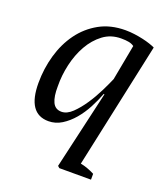

<svg xmlns="http://www.w3.org/2000/svg" viewBox="-131 -601 778 894"><g transform="rotate(20 257.5 -154.5)"><path d="M354 146Q387 152 424 171V200H267L258 192L347 -195H343Q330 -160 310.5 -123Q291 -86 265.5 -56Q240 -26 209.5 -7Q179 12 144 12Q40 12 40 -140Q40 -211 59 -277.5Q78 -344 115.5 -395.5Q153 -447 208.5 -478Q264 -509 338 -509Q360 -509 382.5 -506Q405 -503 425 -498.5Q445 -494 461.5 -488.5Q478 -483 488 -478ZM186 -50Q213 -50 239.5 -75.5Q266 -101 290 -137Q314 -173 333 -211.5Q352 -250 363 -276L396 -452Q385 -460 370 -463Q355 -466 332 -466Q281 -466 243 -437.5Q205 -409 179.5 -364Q154 -319 141.5 -264Q129 -209 130 -156Q129 -105 142 -77.5Q155 -50 186 -50Z"/></g></svg>

Font: PTSerifItalic
Style: Italic
Weight: 400
Italic angle: -12°
Designer: A.Korolkova, O.Umpeleva, V.Yefimov
Foundry: ParaType Ltd
Version: Version 1.000W OFL